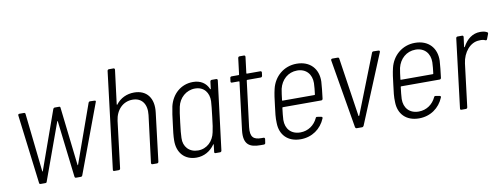

<svg xmlns="http://www.w3.org/2000/svg" viewBox="-59 -1010 3488 1329"><g transform="rotate(-10 1685.0 -346.0)"><path d="M139 0H172C178 0 182 -3 183 -9L327 -406C329 -410 331 -410 331 -406L378 -9C379 -3 382 0 388 0H421C427 0 431 -3 433 -9L613 -492C616 -498 614 -503 607 -503L575 -504C569 -504 565 -501 563 -495L417 -86C416 -82 414 -82 413 -86L366 -495C366 -501 363 -504 357 -504H327C321 -504 317 -500 315 -495L169 -85C167 -81 165 -81 165 -85L120 -495C120 -500 116 -504 110 -504H78C72 -504 68 -500 69 -493L129 -9C129 -3 133 0 139 0Z M885 -511C834 -511 788 -490 757 -449C755 -446 753 -447 753 -451L783 -690C783 -696 780 -700 774 -700H742C736 -700 732 -696 731 -690L648 -10C647 -4 650 0 656 0H688C694 0 698 -4 699 -10L739 -338C749 -414 799 -464 866 -464C931 -464 966 -416 957 -340L916 -10C916 -4 919 0 925 0H957C963 0 967 -4 968 -10L1009 -348C1022 -448 974 -511 885 -511Z M1419 -494 1413 -445C1413 -441 1410 -440 1408 -444C1390 -487 1352 -512 1299 -512C1214 -512 1150 -454 1130 -371C1123 -338 1117 -296 1112 -251C1106 -207 1101 -166 1101 -135C1100 -50 1150 8 1234 8C1287 8 1332 -18 1362 -61C1364 -65 1366 -64 1366 -60L1360 -10C1359 -4 1362 0 1368 0H1400C1406 0 1410 -4 1411 -10L1471 -494C1471 -500 1468 -504 1462 -504H1430C1424 -504 1420 -500 1419 -494ZM1373 -145C1361 -85 1316 -39 1253 -39C1191 -39 1151 -83 1154 -144C1155 -173 1157 -196 1164 -252C1171 -308 1174 -332 1180 -359C1193 -420 1243 -465 1305 -465C1367 -465 1402 -420 1400 -359C1398 -331 1396 -307 1389 -251C1383 -196 1379 -172 1373 -145Z M1778 -471 1781 -494C1781 -500 1778 -504 1772 -504H1677C1675 -504 1674 -506 1674 -508L1688 -621C1688 -627 1685 -631 1679 -631H1648C1642 -631 1638 -627 1637 -621L1623 -508C1623 -506 1621 -504 1619 -504H1570C1564 -504 1559 -500 1559 -494L1556 -471C1555 -465 1558 -461 1564 -461H1614C1616 -461 1617 -459 1617 -457L1576 -124C1564 -22 1611 0 1684 0H1708C1714 0 1719 -4 1719 -10L1723 -37C1723 -43 1720 -47 1714 -47H1699C1644 -47 1620 -67 1628 -137L1668 -457C1668 -459 1670 -461 1672 -461H1767C1773 -461 1777 -465 1778 -471Z M1972 -39C1907 -39 1869 -82 1870 -145C1871 -167 1874 -196 1878 -228C1878 -231 1881 -232 1882 -232H2152C2158 -232 2162 -236 2163 -242C2169 -290 2173 -327 2175 -360C2178 -449 2123 -512 2027 -512C1938 -512 1868 -452 1848 -367C1840 -334 1835 -297 1830 -252C1824 -207 1819 -168 1821 -132C1822 -49 1875 8 1966 8C2046 8 2110 -38 2139 -108C2142 -114 2139 -119 2134 -120L2105 -125C2099 -126 2095 -124 2093 -118C2071 -71 2027 -39 1972 -39ZM2023 -465C2086 -465 2124 -421 2123 -359C2122 -337 2120 -309 2116 -281C2116 -278 2114 -277 2112 -277H1888C1886 -277 1884 -278 1885 -281C1888 -310 1892 -337 1896 -359C1911 -421 1959 -465 2023 -465Z M2361 0H2398C2404 0 2407 -3 2410 -8L2610 -492C2612 -498 2609 -503 2602 -503L2566 -504C2561 -504 2556 -500 2555 -495L2393 -83C2391 -80 2387 -80 2387 -83L2325 -496C2324 -501 2321 -504 2315 -504H2278C2272 -504 2267 -500 2268 -493L2350 -8C2352 -3 2355 0 2361 0Z M2804 -39C2739 -39 2701 -82 2702 -145C2703 -167 2706 -196 2710 -228C2710 -231 2713 -232 2714 -232H2984C2990 -232 2994 -236 2995 -242C3001 -290 3005 -327 3007 -360C3010 -449 2955 -512 2859 -512C2770 -512 2700 -452 2680 -367C2672 -334 2667 -297 2662 -252C2656 -207 2651 -168 2653 -132C2654 -49 2707 8 2798 8C2878 8 2942 -38 2971 -108C2974 -114 2971 -119 2966 -120L2937 -125C2931 -126 2927 -124 2925 -118C2903 -71 2859 -39 2804 -39ZM2855 -465C2918 -465 2956 -421 2955 -359C2954 -337 2952 -309 2948 -281C2948 -278 2946 -277 2944 -277H2720C2718 -277 2716 -278 2717 -281C2720 -310 2724 -337 2728 -359C2743 -421 2791 -465 2855 -465Z M3317 -508C3263 -508 3222 -475 3195 -425C3193 -421 3190 -422 3190 -426L3199 -494C3199 -500 3196 -504 3190 -504H3158C3152 -504 3148 -500 3147 -494L3088 -10C3087 -4 3090 0 3096 0H3128C3134 0 3138 -4 3139 -10L3176 -311C3186 -389 3238 -450 3300 -451C3319 -453 3333 -450 3343 -445C3349 -442 3354 -445 3356 -451L3369 -485C3371 -490 3370 -495 3366 -497C3354 -504 3340 -508 3317 -508Z"/></g></svg>

Font: Barlow Semi Condensed Light
Style: Italic
Weight: 300
Width: 4
Italic angle: -7°
Designer: Jeremy Tribby
Foundry: Tribby Type
Version: Version 1.422;hotconv 1.0.109;makeotfexe 2.5.65596